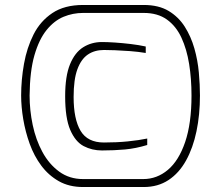

<svg xmlns="http://www.w3.org/2000/svg" viewBox="-20 -752 890 772"><path d="M314 0Q258 0 216.5 -23.5Q175 -47 146 -86Q117 -125 99.5 -173.5Q82 -222 73.5 -272.5Q65 -323 65 -368Q65 -431 76.5 -495.5Q88 -560 115 -613.5Q142 -667 190.5 -699.5Q239 -732 314 -732H558Q618 -732 658 -708Q698 -684 723 -644.5Q748 -605 761.5 -557.5Q775 -510 779.5 -460.5Q784 -411 784 -368Q784 -291 770 -224Q756 -157 728 -106.5Q700 -56 657.5 -28Q615 0 558 0ZM390 -147Q350 -147 316.5 -164.5Q283 -182 262.5 -229.5Q242 -277 242 -365Q242 -446 261.5 -493.5Q281 -541 314.5 -562Q348 -583 390 -583Q411 -583 441.5 -581Q472 -579 505.5 -575Q539 -571 566 -565V-539Q536 -544 503 -546.5Q470 -549 442.5 -550Q415 -551 398 -551Q360 -551 333 -532.5Q306 -514 291 -473Q276 -432 276 -362Q276 -273 304 -226Q332 -179 398 -179Q449 -179 494 -183.5Q539 -188 572 -195V-169Q526 -155 482.5 -151Q439 -147 390 -147ZM314 -32H556Q611 -32 655 -69Q699 -106 724.5 -181Q750 -256 750 -368Q750 -435 740.5 -494.5Q731 -554 709.5 -600.5Q688 -647 651 -673.5Q614 -700 558 -700H314Q273 -700 235.5 -684.5Q198 -669 167.5 -631.5Q137 -594 118.5 -530Q100 -466 99 -368Q99 -309 111.5 -249.5Q124 -190 150.5 -141Q177 -92 218 -62Q259 -32 314 -32Z"/></svg>

Font: Exo Thin Light
Style: Regular
Weight: 300
Version: Version 2.000